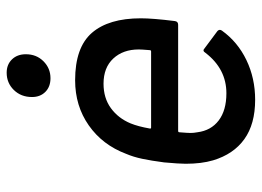

<svg xmlns="http://www.w3.org/2000/svg" viewBox="-122 -634 766 561"><g transform="rotate(-90 260.5 -354.0)"><path d="M479 -226Q478 -216 468 -216H158Q154 -216 154 -212Q152 -188 152 -180Q152 -170 154 -160Q159 -120 188.5 -97.5Q218 -75 268 -75Q339 -75 386 -136Q392 -146 399 -139L450 -101Q456 -95 451 -88Q418 -42 365 -16.5Q312 9 249 9Q178 9 134 -22.5Q90 -54 72 -114Q62 -148 62 -194Q62 -213 66 -257Q71 -295 76.5 -321Q82 -347 91 -368Q117 -437 174 -477Q231 -517 306 -517Q402 -517 444.5 -468Q487 -419 487 -325Q487 -290 479 -226ZM180 -355Q171 -333 165 -299Q164 -295 168 -295H390Q394 -295 394 -299Q396 -323 396 -331Q396 -377 369.5 -405.5Q343 -434 296 -434Q254 -434 224.5 -412.5Q195 -391 180 -355ZM257 -643Q257 -675 277.5 -696Q298 -717 328 -717Q352 -717 367 -701.5Q382 -686 382 -661Q382 -630 361.5 -609.5Q341 -589 312 -589Q287 -589 272 -604Q257 -619 257 -643Z"/></g></svg>

Font: Barlow Medium
Style: Italic
Weight: 500
Italic angle: -7°
Designer: Jeremy Tribby
Foundry: Tribby Type
Version: Version 1.408